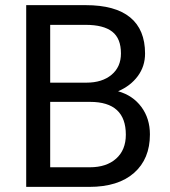

<svg xmlns="http://www.w3.org/2000/svg" viewBox="-20 -731 663 751"><path d="M82.5 0V-710.9H314.9Q430.7 -710.9 489 -663.1Q547.4 -615.2 547.4 -521.5Q547.4 -471.7 519 -433.3Q490.7 -395 441.9 -374Q499.5 -357.9 533 -312.7Q566.4 -267.6 566.4 -205.1Q566.4 -109.4 504.4 -54.7Q442.4 0 329.1 0ZM176.3 -332.5V-76.7H331.1Q396.5 -76.7 434.3 -110.6Q472.2 -144.5 472.2 -204.1Q472.2 -332.5 332.5 -332.5ZM176.3 -407.7H317.9Q379.4 -407.7 416.3 -438.5Q453.1 -469.2 453.1 -522Q453.1 -580.6 418.9 -607.2Q384.8 -633.8 314.9 -633.8H176.3Z"/></svg>

Font: Noboto
Style: Regular
Weight: 400
Designer: Google
Version: Version 2.001101; 2014